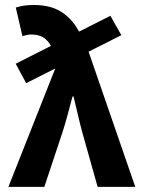

<svg xmlns="http://www.w3.org/2000/svg" viewBox="-20 -732 561 752"><path d="M82.5 -406.3 41.4 -482.3 412.4 -670.2 455.3 -594.2ZM12.9 0 204.2 -483.3 188 -531.9Q178.8 -561.1 158.4 -579Q138 -596.9 101.2 -596.9Q93.3 -596.9 84.1 -594.7Q74.9 -592.4 67.9 -590.4L41.8 -702.4Q57.5 -707.4 73.6 -709.9Q89.8 -712.4 112.6 -712.4Q171 -712.4 210.3 -691.2Q249.6 -670 277.6 -628.3Q305.6 -586.6 328.9 -523.9L509.8 0H362.4L302.3 -213.6Q292.8 -248.7 284.7 -283.9Q276.5 -319.1 268.1 -354.2H264.1Q254.2 -318.1 244.9 -282.7Q235.6 -247.2 224.6 -213.6L153.6 0Z"/></svg>

Font: Source Sans 3
Style: Regular
Weight: 200
Designer: Paul D. Hunt
Foundry: Adobe
Version: Version 3.046;hotconv 1.0.118;makeotfexe 2.5.65603